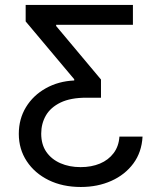

<svg xmlns="http://www.w3.org/2000/svg" viewBox="-20 -559 655 778"><path d="M307.6 198.7Q233.9 198.7 177.2 170.9Q120.6 143.1 88.4 94.2Q56.2 45.4 56.2 -16.6Q56.2 -77.1 85.4 -125Q114.7 -172.9 165.8 -201.4Q216.8 -230 280.8 -232.9V-237.8L84 -472.2V-539.1H518.6V-458.5H207.5V-453.6L389.2 -236.8V-163.1H330.1Q266.1 -163.1 225.6 -143.6Q185.1 -124 166 -91.1Q147 -58.1 147 -17.6Q147 26.4 167.7 56.4Q188.5 86.4 224.6 102.3Q260.7 118.2 306.6 118.2Q350.6 118.2 385 103.8Q419.4 89.4 440.4 61.5Q461.4 33.7 463.9 -5.4H557.6Q554.2 57.6 520.5 103.3Q486.8 148.9 431.4 173.8Q376 198.7 307.6 198.7Z"/></svg>

Font: Inter 18pt
Style: Regular
Weight: 400
Designer: Rasmus Andersson
Foundry: rsms
Version: Version 4.001;git-66647c0bb